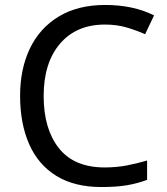

<svg xmlns="http://www.w3.org/2000/svg" viewBox="-20 -744 672 774"><path d="M403 -645Q288 -645 222 -568Q156 -491 156 -357Q156 -224 217.5 -146.5Q279 -69 402 -69Q449 -69 491 -77Q533 -85 573 -97V-19Q533 -4 490.5 3Q448 10 389 10Q280 10 207 -35Q134 -80 97.5 -163Q61 -246 61 -358Q61 -466 100.5 -548.5Q140 -631 217 -677.5Q294 -724 404 -724Q517 -724 601 -682L565 -606Q532 -621 491.5 -633Q451 -645 403 -645Z"/></svg>

Font: Noto Sans Tagalog
Style: Regular
Weight: 400
Designer: Monotype Design Team
Foundry: Monotype Imaging Inc.
Version: Version 2.001; ttfautohint (v1.8.4.7-5d5b)